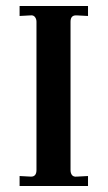

<svg xmlns="http://www.w3.org/2000/svg" viewBox="-20 -617 357 637"><path d="M45 0V-33L83 -31Q101 -31 101 -53V-545Q101 -554 96 -560.5Q91 -567 82 -566L45 -564V-597H272V-564L234 -566H232Q214 -566 214 -545V-53Q214 -42 219 -36Q224 -30 234 -31L272 -33V0Z"/></svg>

Font: UnnaMedium
Style: Regular
Weight: 500
Designer: Jorge de Buen Unna
Foundry: Omnibus-Type
Version: Version 2.008;hotconv 1.0.109;makeotfexe 2.5.65596